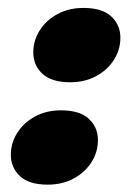

<svg xmlns="http://www.w3.org/2000/svg" viewBox="-20 -466 336 496"><path d="M103.5 11Q55 11 31.5 -11Q8 -33 8 -66Q8 -97 24.8 -123.2Q41.5 -149.5 70.8 -165.2Q100 -181 137.5 -181Q186 -181 209.5 -159Q233 -137 233 -104Q233 -73 216.2 -46.8Q199.5 -20.5 170.2 -4.8Q141 11 103.5 11ZM161.5 -253.5Q113 -253.5 89.5 -275.5Q66 -297.5 66 -330.5Q66 -361.5 82.8 -387.8Q99.5 -414 128.8 -429.8Q158 -445.5 195.5 -445.5Q244 -445.5 267.5 -423.5Q291 -401.5 291 -368.5Q291 -337.5 274.2 -311.2Q257.5 -285 228.2 -269.2Q199 -253.5 161.5 -253.5Z"/></svg>

Font: Fraunces 144pt S100 Black
Style: Italic
Weight: 900
Italic angle: -16°
Version: Version 1.000; ttfautohint (v1.8.3)